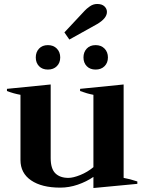

<svg xmlns="http://www.w3.org/2000/svg" viewBox="-20 -934 726 966"><path d="M329 -735 304 -771 406 -880Q415 -890 432 -902Q449 -914 469 -914Q493 -914 505.5 -902Q518 -890 518 -874Q518 -842 469 -813ZM160 -645Q160 -672 176.5 -689.5Q193 -707 221 -707Q249 -707 266 -689.5Q283 -672 283 -645Q283 -618 266 -601Q249 -584 221 -584Q193 -584 176.5 -601Q160 -618 160 -645ZM523 -645Q523 -618 506 -601Q489 -584 461 -584Q433 -584 416.5 -601Q400 -618 400 -645Q400 -672 416.5 -689.5Q433 -707 461 -707Q489 -707 506 -689.5Q523 -672 523 -645ZM671 -21V-9L450 12V-44Q415 -20 371.5 -5Q328 10 283 10Q190 10 136.5 -26.5Q83 -63 83 -129V-457Q49 -463 15 -476V-487L235 -509V-139Q235 -85 258.5 -62Q282 -39 324 -39Q348 -39 384 -53.5Q420 -68 450 -93V-457Q418 -463 383 -476V-487L602 -509V-39Q632 -34 671 -21Z"/></svg>

Font: Trirong
Style: Bold
Weight: 700
Designer: Katatrad Team
Foundry: CadsonDemak
Version: Version 1.001